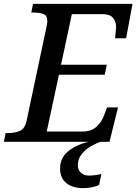

<svg xmlns="http://www.w3.org/2000/svg" viewBox="-42 -734 706 994"><path d="M-22 0 -13 -45H0Q33 -45 60 -56Q87 -67 96 -110L200 -601Q203 -615 203 -625Q203 -654 182.5 -661.5Q162 -669 133 -669H120L129 -714H644L611 -536H554Q554 -540 555.5 -553.5Q557 -567 558 -579Q559 -591 559 -594Q559 -622 543 -641.5Q527 -661 488 -661H330L274 -399H511L500 -347H263L200 -53H383Q430 -53 457 -77.5Q484 -102 496 -135L512 -178H569L525 0ZM389 240Q333 240 301 213.5Q269 187 269 138Q269 84 310.5 49.5Q352 15 418 0H480Q457 7 429.5 22.5Q402 38 381.5 63Q361 88 361 122Q361 146 377 160.5Q393 175 418 175Q432 175 448.5 173Q465 171 483 167L471 224Q433 240 389 240Z"/></svg>

Font: Noto Serif Medium
Style: Italic
Weight: 500
Italic angle: -12°
Designer: Monotype Design Team
Foundry: Monotype Imaging Inc.
Version: Version 2.014; ttfautohint (v1.8.4.7-5d5b)